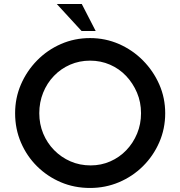

<svg xmlns="http://www.w3.org/2000/svg" viewBox="-20 -925 895 953"><path d="M55 -363Q55 -439 84 -506Q113 -573 164 -625Q215 -677 282.5 -706.5Q350 -736 427 -736Q503 -736 570.5 -706.5Q638 -677 689.5 -625Q741 -573 770.5 -506Q800 -439 800 -363Q800 -286 770.5 -218.5Q741 -151 689.5 -100Q638 -49 570.5 -20.5Q503 8 427 8Q349 8 282 -20.5Q215 -49 164 -99.5Q113 -150 84 -217.5Q55 -285 55 -363ZM175 -363Q175 -309 194.5 -262Q214 -215 249 -179.5Q284 -144 330 -124Q376 -104 430 -104Q482 -104 527.5 -124Q573 -144 607 -179.5Q641 -215 660.5 -262Q680 -309 680 -363Q680 -418 660 -465Q640 -512 606 -548Q572 -584 526 -604Q480 -624 427 -624Q374 -624 328 -604Q282 -584 247.5 -548Q213 -512 194 -464.5Q175 -417 175 -363ZM262 -905H386L455 -771H385Z"/></svg>

Font: Josefin Sans Thin SemiBold
Style: Regular
Weight: 600
Version: Version 2.000